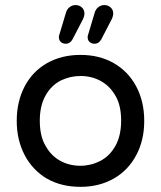

<svg xmlns="http://www.w3.org/2000/svg" viewBox="-20 -725 634 756"><path d="M211.9 -578.1Q211.9 -584 212.9 -585.9L239.3 -673.8Q243.2 -688.5 253.9 -696.8Q264.6 -705.1 277.3 -705.1Q292 -705.1 302.2 -695.8Q312.5 -686.5 312.5 -671.9Q312.5 -661.1 305.7 -647.5L265.6 -570.3Q255.9 -552.7 239.3 -552.7Q227.5 -552.7 219.7 -559.6Q211.9 -566.4 211.9 -578.1ZM325.2 -578.1Q325.2 -584 326.2 -585.9L352.5 -673.8Q356.4 -688.5 367.2 -696.8Q377.9 -705.1 390.6 -705.1Q405.3 -705.1 415.5 -695.8Q425.8 -686.5 425.8 -671.9Q425.8 -661.1 418.9 -647.5L378.9 -570.3Q369.1 -552.7 352.5 -552.7Q340.8 -552.7 333 -559.6Q325.2 -566.4 325.2 -578.1ZM165 -21.5Q108.4 -54.7 77.1 -114.3Q45.9 -173.8 45.9 -249Q45.9 -325.2 77.1 -384.8Q108.4 -444.3 165.5 -476.6Q222.7 -508.8 296.9 -508.8Q371.1 -508.8 427.7 -476.6Q485.4 -443.4 516.6 -384.3Q547.9 -325.2 547.9 -249Q547.9 -172.9 516.6 -114.3Q484.4 -53.7 427.2 -21.5Q370.1 10.7 296.9 10.7Q221.7 10.7 165 -21.5ZM374 -90.8Q412.1 -110.4 434.6 -150.9Q457 -191.4 457 -250Q457 -311.5 433.6 -349.6Q412.1 -386.7 376.5 -406.2Q340.8 -425.8 296.9 -425.8Q256.8 -425.8 219.7 -408.2Q181.6 -388.7 159.2 -348.6Q136.7 -308.6 136.7 -250Q136.7 -187.5 160.2 -149.4Q181.6 -111.3 217.3 -91.8Q252.9 -72.3 296.9 -72.3Q336.9 -72.3 374 -90.8Z"/></svg>

Font: YuPearl-Regular
Style: Regular
Weight: 400
Designer: Max Yao
Foundry: Max-Everyday
Version: Version 1.011; ttfautohint (v1.8.3)